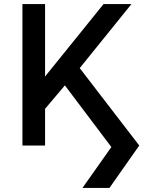

<svg xmlns="http://www.w3.org/2000/svg" viewBox="-20 -720 735 950"><path d="M388 210 531 7.5 301 -297.5 203 -181.5V0H91V-700H203V-341.5L492.5 -700H630.5L374.5 -383L669 0L521.5 210Z"/></svg>

Font: Geologica EX
Style: Regular
Weight: 400
Designer: Sindre Bremnes, Frode Helland
Foundry: Monokrom Skriftforlag AS
Version: Version 1.010;gftools[0.9.28]